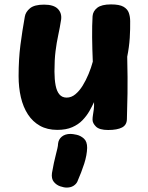

<svg xmlns="http://www.w3.org/2000/svg" viewBox="-20 -571 667 863"><path d="M279.6 272.1Q267.1 272.1 250.2 266.3Q233.3 260.4 221.8 246.3Q210.2 232.1 213.6 206.6Q217.9 181.2 222.3 161.1Q226.7 140.9 230.9 124.8Q235.1 108.7 237.9 96.2Q240.8 83.8 241 74.9Q243 55.3 257.9 43.1Q272.9 30.9 297.2 30.9Q306.8 30.9 324.6 34.8Q342.3 38.7 357.1 51.9Q371.9 65.1 371.7 93.7Q370.8 126.3 358.6 164.6Q346.3 202.8 327.4 246Q321.9 257 309.7 264.6Q297.6 272.1 279.6 272.1ZM237.7 12.8Q192.6 12.8 159.7 -5.6Q126.9 -24 105.5 -56.8Q84.1 -89.7 73.8 -133.8Q63.6 -178 63.6 -228.6Q63.6 -304.6 71.8 -368.5Q80 -432.4 91.6 -496.4Q95.1 -517.4 114.8 -533.8Q134.6 -550.2 178 -550.2Q221.3 -550.2 239.9 -531.2Q258.6 -512.1 254.7 -482.8Q249 -446.1 241.7 -412.7Q234.4 -379.2 229.6 -340.6Q224.8 -302 224.8 -249.1Q225 -213.2 230 -187.1Q235 -160.9 247.1 -146.6Q259.2 -132.3 279.6 -132.3Q300.9 -132.3 318.8 -147.3Q336.8 -162.2 351.6 -186.1Q366.3 -209.9 378.1 -238.4Q389.9 -266.9 397.1 -293.8Q394.7 -350 394.1 -403.7Q393.6 -457.4 396.1 -498.6Q397.9 -520.9 417.2 -536.1Q436.6 -551.2 478.9 -551.2Q516.8 -551.2 534.9 -540.8Q553.1 -530.3 559.1 -513.1Q565.1 -495.8 565.1 -475.6Q565.3 -459.3 564.9 -440.2Q564.6 -421 563.2 -400.2Q561.8 -379.4 558.9 -358.1Q556 -336.8 551.8 -316Q554.2 -216.3 553.1 -151.4Q552 -86.4 550.4 -36.3Q550.2 -9.4 528.7 1.9Q507.1 13.3 466.1 13.3Q426.9 13.3 411.4 -2Q395.9 -17.3 395.9 -33.1Q395.9 -42.9 397.8 -54.1Q399.7 -65.2 401.6 -79.6Q403.4 -93.9 402.7 -112Q393.9 -92.9 381.6 -71.3Q369.2 -49.8 350.6 -30.5Q332 -11.2 304.4 0.8Q276.9 12.8 237.7 12.8Z"/></svg>

Font: Playpen Sans
Style: Regular
Weight: 400
Designer: Laura Meseguer, Veronika Burian, José Scaglione, Kostas Bartsokas, Vera Evstafieva, Tom Grace, Yorlmar Campos
Foundry: TypeTogether
Version: Version 2.000